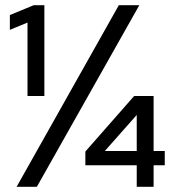

<svg xmlns="http://www.w3.org/2000/svg" viewBox="-20 -720 669 740"><path d="M18 0ZM572 -350V-138H615V-83H572V0H507V-83H309V-136L497 -350ZM384 -138H507V-277ZM18 -350ZM151 -700V-350H86V-633L18 -605V-662L110 -700ZM122 0H44L438 -700H517Z"/></svg>

Font: Red Hat Display Medium
Style: Regular
Weight: 500
Designer: Pentagram / MCKL
Foundry: Pentagram / MCKL
Version: Version 1.005; Red Hat Display Medium